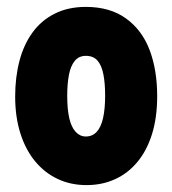

<svg xmlns="http://www.w3.org/2000/svg" viewBox="-20 -520 500 557"><path d="M231 17Q185 17 147 -1Q109 -19 81.5 -52.5Q54 -86 39 -133.5Q24 -181 24 -240Q24 -296 36.5 -343.5Q49 -391 74.5 -426Q100 -461 139 -480.5Q178 -500 229 -500Q299 -500 345.5 -466.5Q392 -433 414 -375Q436 -317 436 -241Q436 -179 421 -131Q406 -83 378.5 -50Q351 -17 313.5 0Q276 17 231 17ZM229 -124Q248 -124 260.5 -137.5Q273 -151 279 -177.5Q285 -204 285 -243Q285 -278 280 -304Q275 -330 263 -344Q251 -358 229 -358Q209 -358 197 -343.5Q185 -329 180 -303Q175 -277 175 -242Q175 -203 181 -177Q187 -151 199.5 -137.5Q212 -124 229 -124Z"/></svg>

Font: Fredoka Condensed SemiBold
Style: Regular
Weight: 600
Width: 3
Designer: Ben Nathan
Foundry: Milena B. Brandão, Ben Nathan
Version: Version 2.001